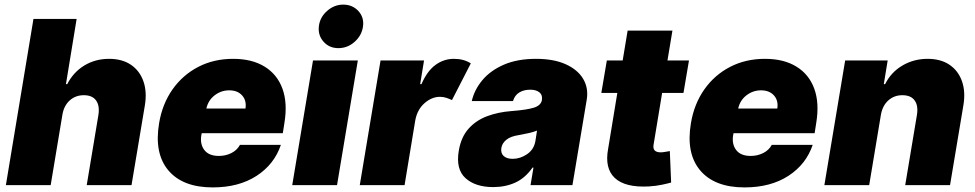

<svg xmlns="http://www.w3.org/2000/svg" viewBox="-20 -810 4267 840"><path d="M252.8 -306.8 201.7 0H5.7L126.4 -727.3H315.3L268.5 -441.8H274.1Q300.8 -494 348.7 -523.3Q396.7 -552.6 457.4 -552.6Q514.9 -552.6 553.3 -526.3Q591.6 -500 607.6 -453.8Q623.6 -407.7 613.6 -348L555.4 0H359.4L410.5 -306.8Q416.9 -347.3 400.4 -370.4Q383.9 -393.5 346.6 -393.5Q310.4 -393.5 284.8 -370.4Q259.2 -347.3 252.8 -306.8Z M910.5 9.9Q779.5 9.9 716.6 -64.6Q653.8 -139.2 676.1 -271.3Q690.3 -355.8 734.9 -419Q779.5 -482.2 847.5 -517.4Q915.5 -552.6 1000 -552.6Q1082.4 -552.6 1137.6 -518.6Q1192.8 -484.7 1215.7 -422.1Q1238.6 -359.4 1224.4 -272.7L1217.3 -227.3H862.6L860.8 -218.8Q854.4 -179.3 874.1 -153.6Q893.8 -127.8 937.5 -127.8Q967.3 -127.8 992.2 -140.3Q1017 -152.7 1029.8 -176.1H1208.8Q1180 -90.9 1102.3 -40.5Q1024.5 9.9 910.5 9.9ZM882.8 -335.2H1054Q1059.3 -370.4 1039.2 -392.6Q1019.2 -414.8 983 -414.8Q947.4 -414.8 919.2 -393.1Q891 -371.4 882.8 -335.2Z M1258.5 0 1349.4 -545.5H1545.5L1454.5 0ZM1460.2 -599.4Q1420.8 -599.4 1395.8 -627.3Q1370.7 -655.2 1375 -694.6Q1379.3 -734 1410.7 -761.9Q1442.1 -789.8 1481.5 -789.8Q1522 -789.8 1547.8 -761.9Q1573.5 -734 1568.2 -694.6Q1562.9 -655.2 1531.8 -627.3Q1500.7 -599.4 1460.2 -599.4Z M1554 0 1644.9 -545.5H1835.2L1818.2 -441.8H1823.9Q1848.7 -499.3 1885.1 -525.9Q1921.5 -552.6 1965.9 -552.6Q2009.2 -552.6 2039.8 -532.7L1957.4 -372.2Q1946 -377.5 1933.1 -381.9Q1920.1 -386.4 1904.8 -386.4Q1869 -386.4 1837.4 -358.7Q1805.8 -331 1796.9 -284.1L1750 0Z M2137.8 8.5Q2060 8.5 2016.7 -30.5Q1973.4 -69.6 1987.2 -150.6Q1997.2 -210.2 2029.8 -246.8Q2062.5 -283.4 2110.8 -301.5Q2159.1 -319.6 2215.9 -323.9Q2285.2 -329.2 2315.9 -339Q2346.6 -348.7 2350.9 -372.2V-373.6Q2354 -394.9 2339.7 -406.2Q2325.3 -417.6 2299.7 -417.6Q2272 -417.6 2252 -405.5Q2231.9 -393.5 2224.4 -367.9H2044Q2055.4 -417.6 2090.7 -459.7Q2126.1 -501.8 2184.8 -527.2Q2243.6 -552.6 2325.3 -552.6Q2402.7 -552.6 2455.3 -528.8Q2507.8 -505 2531.6 -464.5Q2555.4 -424 2546.9 -373.6L2484.4 0H2301.1L2313.9 -76.7H2309.7Q2277.7 -30.9 2234.4 -11.2Q2191.1 8.5 2137.8 8.5ZM2223 -115.1Q2256 -115.1 2286 -135.5Q2316.1 -155.9 2322.4 -193.2L2329.5 -238.6Q2313.6 -232.2 2292.8 -227.6Q2272 -223 2248.6 -218.8Q2213.4 -213.4 2195 -198.3Q2176.5 -183.2 2173.3 -161.9Q2170.1 -139.6 2183.8 -127.3Q2197.4 -115.1 2223 -115.1Z M2994.3 -545.5 2970.2 -403.4H2876.8L2839.5 -177.6Q2833.1 -143.5 2870.7 -143.5Q2879.3 -143.5 2891.7 -145.8Q2904.1 -148.1 2910.5 -149.1L2916.2 -11.4Q2901.3 -7.1 2876.2 -1.8Q2851.2 3.6 2818.2 5.7Q2714.8 11 2669.7 -31.4Q2624.6 -73.9 2640.6 -159.1L2680.8 -403.4H2610.8L2634.9 -545.5H2704.2L2725.9 -676.1H2921.9L2900.2 -545.5Z M3237.2 9.9Q3106.2 9.9 3043.3 -64.6Q2980.5 -139.2 3002.8 -271.3Q3017 -355.8 3061.6 -419Q3106.2 -482.2 3174.2 -517.4Q3242.2 -552.6 3326.7 -552.6Q3409.1 -552.6 3464.3 -518.6Q3519.5 -484.7 3542.4 -422.1Q3565.3 -359.4 3551.1 -272.7L3544 -227.3H3189.3L3187.5 -218.8Q3181.1 -179.3 3200.8 -153.6Q3220.5 -127.8 3264.2 -127.8Q3294 -127.8 3318.9 -140.3Q3343.8 -152.7 3356.5 -176.1H3535.5Q3506.7 -90.9 3429 -40.5Q3351.2 9.9 3237.2 9.9ZM3209.5 -335.2H3380.7Q3386 -370.4 3365.9 -392.6Q3345.9 -414.8 3309.7 -414.8Q3274.1 -414.8 3245.9 -393.1Q3217.7 -371.4 3209.5 -335.2Z M3833.8 -306.8 3782.7 0H3586.6L3677.6 -545.5H3863.6L3846.6 -441.8H3852.3Q3878.2 -494 3928.1 -523.3Q3978 -552.6 4038.4 -552.6Q4096.2 -552.6 4134.6 -526.3Q4172.9 -500 4188.9 -453.8Q4204.9 -407.7 4194.6 -348L4136.4 0H3940.3L3991.5 -306.8Q3998.2 -347.3 3981.7 -370.4Q3965.2 -393.5 3927.6 -393.5Q3891.7 -393.5 3866.1 -370.4Q3840.6 -347.3 3833.8 -306.8Z"/></svg>

Font: Inter UI Black
Style: Italic
Weight: 900
Italic angle: -9.39999°
Designer: Rasmus Andersson
Foundry: rsms
Version: 3.2;8d6f07862